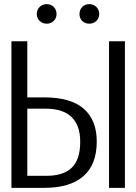

<svg xmlns="http://www.w3.org/2000/svg" viewBox="-20 -903 655 923"><path d="M111.3 -704.6V-434.9H191.8Q320 -434.9 382.6 -380.3Q445.1 -325.6 445.1 -222.6Q445.1 -111.8 380.8 -55.9Q316.4 0 193.8 0H34.9V-704.6ZM504.1 -704.6H580.5V0H504.1ZM111.3 -380.5V-57.9H204.6Q284.6 -57.9 325.1 -96.9Q365.6 -135.9 365.6 -221.5Q365.6 -300.5 323.8 -340.5Q282.1 -380.5 200.5 -380.5ZM156.9 -835.4Q156.9 -856.4 170.5 -869.7Q184.1 -883.1 205.1 -883.1Q224.6 -883.1 238.2 -869.7Q251.8 -856.4 251.8 -835.4Q251.8 -815.4 238.2 -802.3Q224.6 -789.2 205.1 -789.2Q184.1 -789.2 170.5 -802.3Q156.9 -815.4 156.9 -835.4ZM362.1 -835.4Q362.1 -856.4 375.4 -869.7Q388.7 -883.1 408.7 -883.1Q429.7 -883.1 443.3 -869.7Q456.9 -856.4 456.9 -835.4Q456.9 -815.4 443.3 -802.3Q429.7 -789.2 408.7 -789.2Q388.7 -789.2 375.4 -802.3Q362.1 -815.4 362.1 -835.4Z"/></svg>

Font: Fira Code Fixed Light
Style: Regular
Weight: 300
Monospace: yes
Designer: Carrois Corporate, Edenspiekermann AG, Nikita Prokopov
Foundry: Carrois Corporate, Edenspiekermann AG, Nikita Prokopov
Version: Version 5.002